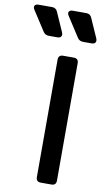

<svg xmlns="http://www.w3.org/2000/svg" viewBox="-219 -1060 606 1110"><g transform="rotate(10 84.0 -505.5)"><path d="M105 0Q77 0 77 -28V-717Q77 -745 105 -745H167Q195 -745 195 -717V-28Q195 0 167 0ZM4 -844Q-19 -844 -30 -862L-105 -978Q-114 -992 -108.5 -1001.5Q-103 -1011 -86 -1011H-7Q16 -1011 25 -990L75 -877Q81 -862 75 -853Q69 -844 53 -844ZM205 -844Q182 -844 171 -862L96 -978Q87 -992 92.5 -1001.5Q98 -1011 115 -1011H194Q217 -1011 226 -990L276 -877Q282 -862 276 -853Q270 -844 254 -844Z"/></g></svg>

Font: Pitagon Sans Text SemiBold
Style: Regular
Weight: 600
Designer: Travis Tran
Foundry: Pitagon
Version: Version 1.001; ttfautohint (v1.8.4.7-5d5b);gftools[0.9.26]